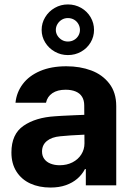

<svg xmlns="http://www.w3.org/2000/svg" viewBox="-20 -836 597 866"><path d="M298.9 -225.3 252.1 -221.4Q213.5 -218 191.6 -200.2Q169.6 -182.4 169.6 -152.6Q169.6 -133 179.7 -119.1Q189.7 -105.2 207.9 -98Q226.1 -90.7 248.9 -90.7Q281.5 -90.7 307 -103.8Q332.5 -116.9 346.7 -139.5Q361 -162.1 361 -189.6L359.9 -360.7Q359.9 -383.3 350.3 -399.2Q340.7 -415.1 321.6 -423.2Q302.5 -431.3 275.7 -431.3Q239.5 -431.3 216.4 -415.9Q193.4 -400.5 187.5 -372.7H49.9Q54.6 -419.5 82.7 -456.9Q110.8 -494.3 160.9 -515.7Q210.9 -537.1 279.1 -537.1Q341 -537.1 391.6 -518.2Q442.1 -499.3 473.2 -458.9Q504.3 -418.5 504.3 -357.3V0H367.1V-73.4H363.2Q350.1 -48.4 328.7 -30Q307.3 -11.5 277.1 -0.8Q246.8 9.9 207.7 9.9Q156.4 9.9 116.8 -8.2Q77.1 -26.4 54.3 -62.1Q31.5 -97.8 31.5 -148.2Q31.5 -231.2 86.2 -268.7Q140.9 -306.3 228.5 -311.6Q243.2 -313.1 318.9 -316.4L366.9 -318.3L367.8 -229Q348 -228.4 298.9 -225.3ZM167.8 -701Q167.8 -732.1 183.9 -758.5Q199.9 -785 227.1 -800.5Q254.2 -816 286.2 -816Q318.7 -816 345.9 -800.5Q373 -785 388.6 -758.5Q404.1 -732.1 404.1 -701Q404.1 -670.4 388.6 -644.4Q373 -618.3 346.1 -603Q319.1 -587.6 286.2 -587.6Q254.2 -587.6 227.1 -603Q199.9 -618.3 183.9 -644.4Q167.8 -670.4 167.8 -701ZM340.6 -701Q340.6 -715.2 333.6 -727.5Q326.7 -739.8 314.3 -747.2Q301.8 -754.5 286.2 -754.5Q271 -754.5 258.8 -747.2Q246.6 -739.8 239.2 -727.5Q231.8 -715.2 231.8 -701Q231.8 -687.1 239.2 -675.2Q246.6 -663.3 258.8 -656Q271 -648.7 286.2 -648.7Q301.8 -648.7 314.3 -656Q326.7 -663.3 333.6 -675.2Q340.6 -687.1 340.6 -701Z"/></svg>

Font: Pretendard Std Variable
Style: Regular
Weight: 400
Designer: Base glyphs from Inter by Rasmus Andersson; Hangeul glyphs from Noto Sans CJK(Source Han Sans) by Jang Soo-young and Kan
Foundry: Kil Hyung-jin
Version: Version 1.309;Glyphs 3.2 (3225)